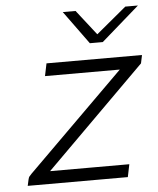

<svg xmlns="http://www.w3.org/2000/svg" viewBox="-50 -710 620 753"><g transform="rotate(-5 260.5 -333.5)"><path d="M28.8 0Q34.7 -29.8 37.8 -34.9Q41 -40 69.8 -67.9L428.2 -422.9H133.8L144 -472.2H520L513.2 -439.9L121.1 -49.8H433.1L422.9 0ZM225.1 -667H275.4L352.1 -568.8H353L471.2 -667H521L371.1 -536.1H320.3Z"/></g></svg>

Font: CMU Bright
Style: Oblique
Weight: 500
Italic angle: -12°
Version: Version 0.7.0